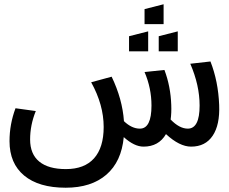

<svg xmlns="http://www.w3.org/2000/svg" viewBox="-20 -689 1079 906"><path d="M877.9 -388.2 973.1 -398.9Q1009.8 -305.2 1014.2 -193.8Q1018.1 -100.1 983.6 -48.6Q949.2 2.9 881.8 2.9Q827.1 2.9 763.2 -56.2Q729 2.9 657.2 2.9Q613.8 2.9 564 -42Q553.2 73.7 481.9 135.3Q410.6 196.8 290 196.8Q163.1 196.8 94 139.4Q24.9 82 24.9 -22.9Q24.9 -103 53.2 -178.2L148.9 -165Q122.1 -99.1 122.1 -30.8Q122.1 38.1 165.3 73.5Q208.5 108.9 291 108.9Q378.4 108.9 423.8 58.1Q469.2 7.3 469.2 -89.8Q469.2 -194.3 410.2 -300.8L506.8 -327.1Q557.6 -221.7 564.9 -117.2Q601.6 -82 640.1 -82Q694.8 -82 694.8 -190.9Q694.8 -272.9 662.1 -349.1L755.9 -358.9Q785.2 -281.2 788.1 -193.8Q789.6 -156.2 785.2 -125Q826.7 -82 866.2 -82Q921.9 -82 921.9 -190.9Q921.9 -286.6 877.9 -388.2ZM588.9 -446.8V-518.1L679.2 -541V-446.8ZM729 -446.8V-518.1L818.8 -541V-446.8ZM662.1 -575.2V-646L752 -668.9V-575.2Z"/></svg>

Font: LT Superior Med
Style: Regular
Weight: 500
Designer: Daniel Lyons
Foundry: LyonsType
Version: Version 1.000